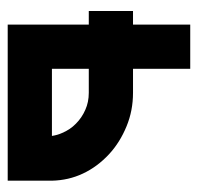

<svg xmlns="http://www.w3.org/2000/svg" viewBox="-28 -498 526 511"><g transform="rotate(90 235.5 -243.0)"><path d="M461.4 -117.7V0H45.9V-215.8H9.8V-333.5H45.9V-485.8H163.6V-333.5H227.5Q274.9 -333.5 316.4 -316.4Q359.4 -298.8 390.6 -270Q424.3 -238.8 442.4 -200.2Q460.4 -162.1 461.4 -117.7ZM163.6 -215.8V-117.7H342.3Q339.8 -133.3 334.5 -144.5Q325.7 -166 309.6 -181.6Q293.9 -197.3 272.9 -206.5Q252.4 -215.8 227.5 -215.8Z"/></g></svg>

Font: Sangha Kali
Style: Regular
Weight: 400
Designer: Seslavinskaya Anna
Foundry: Popkern
Version: Version 2.000;PS 002.000;hotconv 1.0.88;makeotf.lib2.5.64775